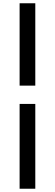

<svg xmlns="http://www.w3.org/2000/svg" viewBox="-20 -871 336 1175"><path d="M100 -347H196V-851H100ZM100 284H196V-235H100Z"/></svg>

Font: Source Han Sans KR
Style: Bold
Weight: 700
Designer: Ryoko NISHIZUKA 西塚涼子 (kana, bopomofo & ideographs); Paul D. Hunt (Latin, Greek & Cyrillic); Sandoll Communications 산돌커뮤니
Foundry: Adobe
Version: Version 2.004;hotconv 1.0.118;makeotfexe 2.5.65603